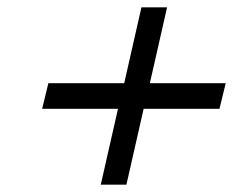

<svg xmlns="http://www.w3.org/2000/svg" viewBox="-20 -494 636 524"><path d="M366 -474H436L389 -267H596L579 -197H372L325 10H255L302 -197H95L112 -267H319Z"/></svg>

Font: Miedinger
Style: Italic
Weight: 400
Italic angle: -13°
Version: Version 001.000